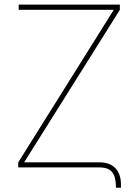

<svg xmlns="http://www.w3.org/2000/svg" viewBox="-20 -748 623 858"><path d="M63.5 -704.1V-727.5H515.6V-704.1L87.9 -22.5H423.8Q470.2 -22.9 495.4 3.4Q520.5 29.8 520.5 76.2V90.8H498V88.9Q498 57.1 490.5 37.6Q482.9 18.1 466.6 9Q450.2 0 422.9 0H61.5V-22.5L488.3 -704.1Z"/></svg>

Font: Inter Tight Thin
Style: Regular
Weight: 250
Designer: Rasmus Andersson
Foundry: rsms
Version: Version 3.004